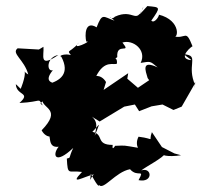

<svg xmlns="http://www.w3.org/2000/svg" viewBox="-20 -590 662 632"><path d="M554 -85 513 -106 480 -155C467 -121 494 -133 436 -140C420 -109 445 -85 443 -102C378 -113 397 -111 359 -110C347 -91 351 -113 351 -113C293 -113 324 -148 284 -156C310 -182 312 -196 292 -143C298 -177 307 -197 260 -220L308 -190L389 -239L424 -246L438 -224L479 -240L515 -246L551 -228L578 -239L621 -314C614 -269 624 -345 622 -311C595 -372 632 -403 596 -410C570 -417 612 -394 609 -392C558 -397 618 -444 614 -437C590 -498 594 -459 549 -471C567 -455 579 -523 502 -542C508 -544 490 -510 478 -522C510 -568 508 -566 465 -570C414 -513 455 -564 451 -566C427 -506 421 -564 358 -535C346 -520 328 -548 357 -522C319 -535 317 -549 298 -500C259 -524 259 -473 264 -453C288 -458 207 -419 241 -451C201 -403 192 -440 236 -380C233 -426 164 -408 182 -403C211 -348 179 -324 137 -313C183 -322 112 -308 154 -359C133 -352 132 -402 172 -409C106 -364 126 -409 123 -436L108 -427L38 -431C16 -414 60 -394 73 -345C43 -361 81 -374 45 -290C73 -277 32 -313 32 -313C34 -274 84 -287 44 -251C123 -255 102 -270 121 -243C103 -254 124 -250 119 -261C120 -232 185 -231 117 -161C134 -129 167 -141 137 -155C150 -147 134 -102 173 -107C151 -80 161 -46 221 -103C204 -67 215 -72 200 -68C203 -10 205 -30 250 -24C205 23 256 -9 289 -16C277 -6 275 19 279 -18C307 35 306 19 306 19C321 37 360 -24 408 -33C433 -4 458 -37 436 3C485 13 481 -41 445 -29C461 -42 517 -70 525 -86C501 -80 532 -72 576 -79ZM471 -326 434 -301 399 -331 402 -349 321 -294 329 -320C311 -350 281 -338 295 -336C324 -397 357 -373 365 -381C367 -417 337 -378 366 -402C362 -453 415 -410 383 -450C418 -461 464 -425 443 -383C476 -388 473 -390 499 -368C444 -394 459 -357 466 -333Z"/></svg>

Font: Asimov Aggro
Style: CondIt
Weight: 500
Designer: Google
Version: Version 2.000980; 2014